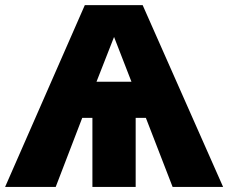

<svg xmlns="http://www.w3.org/2000/svg" viewBox="-25 -734 896 754"><path d="M547.9 -271H507.8V0H337.9V-271H297.9L193.8 0H-4.9L308.1 -713.9H535.2L851.1 0H652.8ZM354 -413.1H491.2L422.9 -588.9Z"/></svg>

Font: OpenSansExtrabold
Style: Regular
Weight: 800
Foundry: Ascender Corporation
Version: Version 1.10